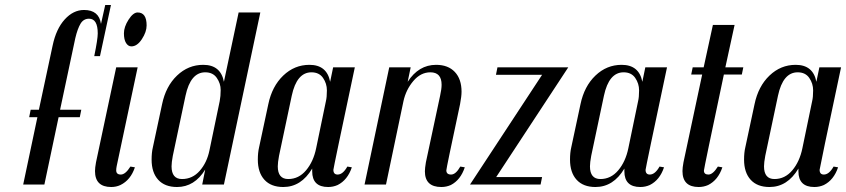

<svg xmlns="http://www.w3.org/2000/svg" viewBox="-20 -740 3393 770"><path d="M372 -606Q372 -665 337 -665Q315 -665 303 -645Q291 -625 282 -587L221 -300H306L300 -270H215L158 0H73L130 -270H97L103 -300H136L191 -557Q205 -624 239.5 -662Q274 -700 317 -700Q377 -700 385 -644L402 -720H425L381 -515H358Q372 -583 372 -606Z M507 -554Q494 -554 485.5 -567.5Q477 -581 477 -606.5Q477 -632 495.5 -661Q514 -690 532 -690Q550 -690 559 -677Q568 -664 568 -638Q568 -612 549 -583Q530 -554 507 -554ZM446 -57Q446 -40 464.5 -40Q483 -40 503 -72L521 -69Q504 -18 463 2Q446 10 426 10Q361 10 361 -54Q361 -67 365 -89L446 -470H532L448 -74Q446 -64 446 -57Z M690 10Q641 10 614.5 -19Q588 -48 588 -100Q588 -128 593 -149L630 -322Q645 -394 690 -437Q735 -480 795 -480Q865 -480 878 -412L937 -690H1024L878 0H791L803 -60Q760 10 690 10ZM861 -334Q865 -354 865 -379.5Q865 -405 849.5 -427.5Q834 -450 803 -450Q744 -450 724 -356L673 -115Q668 -88 668 -73Q668 -22 710 -22Q752 -22 781 -55Q810 -88 820 -137Z M1334 -40Q1355 -40 1373 -72L1391 -69Q1374 -18 1334 2Q1316 10 1296 10Q1232 10 1232 -53V-64Q1188 10 1116 10Q1067 10 1040.5 -19Q1014 -48 1014 -100Q1014 -128 1019 -149L1056 -322Q1071 -394 1116 -437Q1161 -480 1221 -480Q1291 -480 1304 -412L1316 -470H1403Q1317 -65 1317 -59Q1317 -40 1334 -40ZM1287 -334Q1291 -350 1291 -377.5Q1291 -405 1275.5 -427.5Q1260 -450 1229 -450Q1170 -450 1150 -356L1099 -115Q1094 -88 1094 -73Q1094 -22 1136 -22Q1178 -22 1207.5 -57Q1237 -92 1248 -146Z M1770 -57Q1770 -40 1789 -40Q1808 -40 1826 -72L1844 -69Q1827 -18 1788 2Q1770 10 1750 10Q1684 10 1684 -53Q1684 -65 1688 -89L1745 -356Q1751 -383 1751 -400Q1751 -450 1706 -450Q1667 -450 1637.5 -415Q1608 -380 1598 -334L1528 0H1442L1541 -470H1627L1615 -412Q1659 -480 1729 -480Q1777 -480 1804 -451.5Q1831 -423 1831 -372Q1831 -354 1825 -322Q1770 -65 1770 -57Z M2259 -470 1970 -30H2154L2148 0H1865L2154 -440H1969L1975 -470Z M2586 -40Q2607 -40 2625 -72L2643 -69Q2626 -18 2586 2Q2568 10 2548 10Q2484 10 2484 -53V-64Q2440 10 2368 10Q2319 10 2292.5 -19Q2266 -48 2266 -100Q2266 -128 2271 -149L2308 -322Q2323 -394 2368 -437Q2413 -480 2473 -480Q2543 -480 2556 -412L2568 -470H2655Q2569 -65 2569 -59Q2569 -40 2586 -40ZM2539 -334Q2543 -350 2543 -377.5Q2543 -405 2527.5 -427.5Q2512 -450 2481 -450Q2422 -450 2402 -356L2351 -115Q2346 -88 2346 -73Q2346 -22 2388 -22Q2430 -22 2459.5 -57Q2489 -92 2500 -146Z M2859 -72 2877 -69Q2860 -18 2820 2Q2802 10 2782 10Q2717 10 2717 -54Q2717 -67 2721 -89L2796 -441H2752L2758 -470H2802L2839 -640H2926L2889 -470H2961L2955 -441H2883Q2803 -63 2803 -56Q2803 -40 2821 -40Q2839 -40 2859 -72Z M3284 -40Q3305 -40 3323 -72L3341 -69Q3324 -18 3284 2Q3266 10 3246 10Q3182 10 3182 -53V-64Q3138 10 3066 10Q3017 10 2990.5 -19Q2964 -48 2964 -100Q2964 -128 2969 -149L3006 -322Q3021 -394 3066 -437Q3111 -480 3171 -480Q3241 -480 3254 -412L3266 -470H3353Q3267 -65 3267 -59Q3267 -40 3284 -40ZM3237 -334Q3241 -350 3241 -377.5Q3241 -405 3225.5 -427.5Q3210 -450 3179 -450Q3120 -450 3100 -356L3049 -115Q3044 -88 3044 -73Q3044 -22 3086 -22Q3128 -22 3157.5 -57Q3187 -92 3198 -146Z"/></svg>

Font: Trochut
Style: Italic
Weight: 400
Italic angle: -12°
Designer: Andreu Balius
Foundry: Andreu Balius
Version: Version 1.001